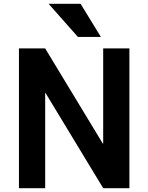

<svg xmlns="http://www.w3.org/2000/svg" viewBox="-20 -983 775 1003"><path d="M401 -963 507 -790H387L234 -963ZM79 0V-730H216L517 -233H519V-730H656V0H519L218 -497H216V0Z"/></svg>

Font: Mplus 1p Bold
Style: Bold
Weight: 700
Version: Version 1.061